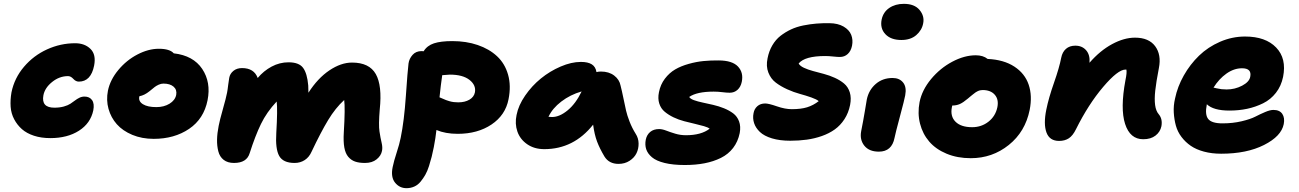

<svg xmlns="http://www.w3.org/2000/svg" viewBox="-20 -774 6795 1004"><path d="M243.2 -51.8Q195.8 -51.8 157.7 -64.2Q119.6 -76.7 94.7 -98.6Q69.8 -120.6 54 -150.6Q38.1 -180.7 35.6 -216.1Q33.2 -251.5 40 -291Q55.2 -365.7 105.5 -424.8Q155.8 -483.9 226.3 -515.9Q296.9 -547.9 373 -547.9Q422.9 -547.9 453.1 -518.3Q483.4 -488.8 472.2 -431.2Q455.6 -347.2 392.1 -347.2Q376.5 -347.2 363.3 -361.6Q350.1 -376 335.9 -376Q290.5 -376 252.4 -345.2Q214.4 -314.5 207 -275.9Q194.8 -210.9 264.2 -210.9Q292 -210.9 313.7 -217Q335.4 -223.1 348.4 -231.7Q361.3 -240.2 372.1 -248.5Q382.8 -256.8 395.3 -262.9Q407.7 -269 421.9 -269Q448.2 -269 461.4 -250.5Q474.6 -231.9 467.8 -196.8Q453.6 -129.4 393.1 -90.6Q332.5 -51.8 243.2 -51.8Z M783.7 -47.9Q722.2 -47.9 671.9 -68.8Q621.6 -89.8 590.8 -124.5Q560.1 -159.2 547.4 -204.8Q534.7 -250.5 544.4 -299.8Q556.2 -356.9 598.9 -408.2Q641.6 -459.5 699 -489.3Q756.3 -519 810.5 -519Q867.7 -519 888.7 -495.1Q990.7 -483.4 1037.4 -413.6Q1084 -343.8 1065.4 -250Q1045.9 -152.3 968.8 -100.1Q891.6 -47.9 783.7 -47.9ZM708.5 -269Q703.1 -244.1 727.5 -229Q752 -213.9 797.4 -213.9Q837.4 -213.9 866.5 -231.7Q895.5 -249.5 901.4 -277.8Q906.2 -304.7 887.7 -320.8Q869.1 -336.9 834.5 -336.9Q822.3 -336.9 809.6 -331.1Q796.9 -325.2 789.1 -319.1Q781.2 -313 761.7 -296.9Q734.9 -275.4 709.5 -271Z M1203.6 78.1Q1170.4 78.1 1149.7 62Q1128.9 45.9 1121.6 17.3Q1114.3 -11.2 1115 -44.2Q1115.7 -77.1 1123.5 -116.2Q1128.9 -145 1145.5 -203.4Q1162.1 -261.7 1167.5 -290Q1170.4 -304.7 1173.3 -330.3Q1176.3 -356 1178.7 -367.2Q1182.6 -388.7 1200.4 -403.3Q1218.3 -418 1245.6 -418Q1308.6 -418 1327.6 -366.2Q1358.4 -403.3 1400.4 -425.8Q1442.4 -448.2 1488.8 -448.2Q1543.5 -448.2 1564.9 -419.2Q1586.4 -390.1 1591.8 -327.1Q1592.8 -313 1592.8 -289.1Q1641.6 -365.2 1702.4 -406Q1763.2 -446.8 1820.8 -446.8Q1911.1 -446.8 1945.1 -386.7Q1979 -326.7 1965.8 -202.1Q1959 -120.6 1964.4 -86.2Q1969.7 -51.8 1975.6 -27.3Q1981.4 -2.9 1977.5 15.1Q1972.7 40.5 1949.2 59.3Q1925.8 78.1 1888.7 78.1Q1857.4 78.1 1836.7 70.8Q1815.9 63.5 1801 45.9Q1786.1 28.3 1780.5 -2.9Q1774.9 -34.2 1777.8 -81.1Q1785.6 -211.4 1779.8 -251Q1733.9 -209 1695.8 -146Q1657.7 -83 1609.4 19Q1596.7 47.9 1573.5 63Q1550.3 78.1 1520.5 78.1Q1460.4 78.1 1439.9 41.3Q1419.4 4.4 1424.8 -79.1Q1432.1 -202.6 1426.8 -243.2Q1374.5 -187.5 1344.5 -125.5Q1314.5 -63.5 1285.6 26.9Q1270.5 78.1 1203.6 78.1Z M2105.5 210Q2069.3 210 2045.9 181.2Q2022.5 152.3 2033.2 100.1Q2039.6 68.4 2054.2 23.9Q2068.8 -20.5 2075.2 -53.2Q2093.3 -140.6 2102.3 -271.7Q2111.3 -402.8 2116.2 -441.9Q2119.6 -466.8 2137.2 -486.8Q2154.8 -506.8 2184.6 -506.8Q2191.4 -506.8 2195.3 -505.9Q2213.4 -535.6 2249.3 -547.4Q2285.2 -559.1 2345.2 -559.1Q2418 -559.1 2478 -538.6Q2538.1 -518.1 2579.1 -480Q2620.1 -441.9 2636.7 -383.8Q2653.3 -325.7 2639.2 -254.9Q2623 -171.9 2550.3 -123Q2477.5 -74.2 2373.5 -74.2Q2309.1 -74.2 2262.2 -94.2Q2257.8 -53.2 2248.5 -4.9Q2242.7 24.4 2237.3 45.7Q2231.9 66.9 2223.4 94Q2214.8 121.1 2204.1 139.9Q2193.4 158.7 2179.4 175.8Q2165.5 192.9 2146.7 201.4Q2127.9 210 2105.5 210ZM2332.5 -383.8Q2326.2 -383.8 2292.5 -380.9Q2284.7 -328.6 2278.3 -265.1Q2281.2 -264.2 2293.9 -258.5Q2306.6 -252.9 2312.3 -250.7Q2317.9 -248.5 2329.3 -245.1Q2340.8 -241.7 2352.3 -240.2Q2363.8 -238.8 2376.5 -238.8Q2410.6 -238.8 2434.6 -252.7Q2458.5 -266.6 2463.4 -291Q2470.2 -328.6 2435.1 -356.2Q2399.9 -383.8 2332.5 -383.8Z M2826.2 5.9Q2773.9 5.9 2736.8 -19.8Q2699.7 -45.4 2685.5 -86.2Q2671.4 -127 2681.2 -172.9Q2690.9 -223.1 2726.1 -274.2Q2761.2 -325.2 2808.3 -363.5Q2855.5 -401.9 2911.6 -426Q2967.8 -450.2 3017.6 -450.2Q3054.7 -450.2 3074.7 -437.5Q3094.7 -424.8 3099.1 -397Q3109.4 -399.9 3122.6 -399.9Q3164.1 -399.9 3191.7 -378.9Q3219.2 -357.9 3225.1 -326.2Q3231.9 -299.8 3240.2 -259.3Q3248.5 -218.8 3253.9 -195.1Q3259.3 -171.4 3272.2 -137.9Q3285.2 -104.5 3304.2 -74.2Q3318.8 -51.8 3319.3 -23.9Q3319.8 3.9 3308.3 27.3Q3296.9 50.8 3272 66.9Q3247.1 83 3214.4 83Q3165 83 3141.1 44.9Q3115.7 2.4 3102.1 -33.9Q3088.4 -70.3 3081.5 -122.1Q2980 5.9 2826.2 5.9ZM2867.2 -162.1Q2905.8 -162.1 2948.2 -197Q2990.7 -231.9 3021.5 -295.9Q2961.9 -278.8 2915 -242.9Q2868.2 -207 2848.1 -163.1Q2854 -162.1 2867.2 -162.1Z M3561 88.9Q3499 88.9 3455.3 78.1Q3411.6 67.4 3389.2 48.3Q3366.7 29.3 3359.1 6.3Q3351.6 -16.6 3356.9 -43.9Q3362.3 -69.3 3380.1 -84.2Q3397.9 -99.1 3426.8 -99.1Q3442.9 -99.1 3463.6 -91.1Q3484.4 -83 3511 -75Q3537.6 -66.9 3566.9 -66.9Q3647 -66.9 3690.9 -101.1Q3682.6 -107.9 3660.9 -114.3Q3639.2 -120.6 3613.3 -126.5Q3587.4 -132.3 3557.9 -140.1Q3528.3 -147.9 3502.2 -160.4Q3476.1 -172.9 3456.1 -189.5Q3436 -206.1 3427.5 -232.4Q3418.9 -258.8 3425.8 -292Q3433.6 -332 3456.8 -362.5Q3480 -393.1 3510.5 -410.9Q3541 -428.7 3581.3 -439.9Q3621.6 -451.2 3659.2 -454.8Q3696.8 -458.5 3738.8 -458Q3809.6 -457.5 3839.1 -426Q3868.7 -394.5 3858.9 -346.2Q3853.5 -319.8 3836.7 -304.4Q3819.8 -289.1 3795.9 -289.1Q3779.8 -289.1 3757.1 -292Q3734.4 -294.9 3711.9 -294.9Q3624 -294.9 3584 -267.1Q3589.4 -257.3 3608.9 -250.2Q3628.4 -243.2 3654.1 -237.8Q3679.7 -232.4 3709.2 -225.6Q3738.8 -218.8 3765.9 -207.8Q3793 -196.8 3814 -181.2Q3835 -165.5 3844.7 -139.2Q3854.5 -112.8 3848.1 -78.1Q3838.9 -33.2 3813.5 -0.2Q3788.1 32.7 3749.5 51.8Q3710.9 70.8 3664.3 79.8Q3617.7 88.9 3561 88.9Z M4112.3 -38.1Q4057.6 -38.1 4016.6 -50.5Q3975.6 -63 3953.6 -84Q3931.6 -105 3923.3 -130.1Q3915 -155.3 3920.4 -182.1Q3924.3 -204.6 3940.4 -218.8Q3956.5 -232.9 3981.4 -232.9Q3999.5 -232.9 4042.5 -218Q4085.4 -203.1 4120.6 -203.1Q4168.5 -203.1 4200.7 -213.1Q4232.9 -223.1 4261.2 -245.1Q4251 -254.4 4222.7 -264.4Q4194.3 -274.4 4162.6 -283Q4130.9 -291.5 4096.4 -307.1Q4062 -322.8 4036.4 -342.3Q4010.7 -361.8 3997.8 -394.8Q3984.9 -427.7 3993.7 -469.2Q4001 -506.8 4018.6 -536.9Q4036.1 -566.9 4061.5 -586.7Q4086.9 -606.4 4116.2 -620.1Q4145.5 -633.8 4180.7 -640.9Q4215.8 -647.9 4248.5 -650.6Q4281.2 -653.3 4317.4 -652.8Q4361.8 -652.3 4391.4 -635Q4420.9 -617.7 4431.2 -591.6Q4441.4 -565.4 4435.5 -535.2Q4429.7 -506.8 4412.8 -491.5Q4396 -476.1 4371.6 -476.1Q4359.4 -476.1 4336.7 -478.5Q4314 -481 4295.4 -481Q4188 -481 4156.2 -441.9Q4163.1 -429.2 4184.1 -419.4Q4205.1 -409.7 4231.4 -402.6Q4257.8 -395.5 4288.1 -387.5Q4318.4 -379.4 4345.7 -366.9Q4373 -354.5 4393.8 -337.2Q4414.6 -319.8 4423.6 -291.3Q4432.6 -262.7 4425.3 -225.1Q4417 -183.6 4395.8 -150.9Q4374.5 -118.2 4345.2 -97.2Q4315.9 -76.2 4277.6 -62.7Q4239.3 -49.3 4198.7 -43.7Q4158.2 -38.1 4112.3 -38.1Z M4693.4 -564.9Q4638.2 -564.9 4609.6 -595.5Q4581.1 -626 4590.3 -671.9Q4598.6 -710.9 4630.1 -732.4Q4661.6 -753.9 4706.5 -753.9Q4761.7 -753.9 4788.3 -722.2Q4814.9 -690.4 4807.6 -652.8Q4801.3 -616.7 4771.7 -590.8Q4742.2 -564.9 4693.4 -564.9ZM4575.7 19Q4524.4 19 4499.5 -12.5Q4474.6 -43.9 4483.4 -88.9Q4493.7 -140.1 4502.9 -195.3Q4512.2 -250.5 4512.7 -253.9Q4522.9 -303.2 4559.1 -334.7Q4595.2 -366.2 4647.5 -366.2Q4683.6 -366.2 4702.6 -342.3Q4721.7 -318.4 4713.4 -274.9Q4710 -254.9 4685.8 -164.6Q4661.6 -74.2 4657.7 -53.2Q4643.6 19 4575.7 19Z M5056.2 53.2Q4986.3 53.2 4929.9 29.8Q4873.5 6.3 4839.1 -33.7Q4804.7 -73.7 4791 -127.4Q4777.3 -181.2 4788.6 -240.2Q4801.3 -303.2 4848.6 -360.4Q4896 -417.5 4959.5 -451.2Q5022.9 -484.9 5082.5 -484.9Q5121.1 -484.9 5144.5 -465.8Q5229 -461.9 5284.2 -425.8Q5339.4 -389.6 5359.1 -331.3Q5378.9 -272.9 5364.3 -199.2Q5341.3 -85 5255.1 -15.9Q5168.9 53.2 5056.2 53.2ZM4957.5 -212.9Q4948.2 -165.5 4976.8 -137.2Q5005.4 -108.9 5063.5 -108.9Q5112.3 -108.9 5148.9 -137.7Q5185.5 -166.5 5195.3 -212.9Q5203.6 -253.4 5182.1 -278.3Q5160.6 -303.2 5118.2 -303.2Q5113.3 -303.2 5108.4 -302.2Q5103.5 -301.3 5099.6 -300.3Q5095.7 -299.3 5090.3 -296.1Q5085 -293 5082 -291.3Q5079.1 -289.6 5072.8 -284.4Q5066.4 -279.3 5063.5 -277.1Q5060.5 -274.9 5052.7 -268.3Q5044.9 -261.7 5041.5 -258.8Q5016.6 -237.8 4999 -230Q4981.4 -222.2 4959.5 -222.2Q4959 -220.7 4958.5 -217.5Q4958 -214.4 4957.5 -212.9Z M5958 -45.9Q5889.2 -45.9 5863.3 -126Q5837.4 -206.1 5865.2 -355Q5873.5 -394.5 5870.1 -410.2H5865.2Q5825.7 -410.2 5748.5 -319.3Q5671.4 -228.5 5606.9 -99.1Q5590.3 -64.9 5569.3 -51Q5548.3 -37.1 5518.1 -37.1Q5468.3 -37.1 5452.1 -81.3Q5436 -125.5 5451.2 -200.2Q5463.4 -261.2 5491.5 -341.1Q5519.5 -420.9 5529.3 -472.2Q5535.2 -502 5554.2 -518.6Q5573.2 -535.2 5603 -535.2Q5638.7 -535.2 5659.7 -511Q5680.7 -486.8 5677.2 -445.8Q5732.4 -509.3 5795.2 -543.2Q5857.9 -577.1 5915 -577.1Q5987.3 -577.1 6020.5 -532.5Q6053.7 -487.8 6040 -418Q6025.9 -345.2 6021 -300.3Q6016.1 -255.4 6020.3 -224.6Q6024.4 -193.8 6039.1 -176.8Q6060.1 -151.9 6053.2 -113.8Q6046.9 -84 6022.2 -64.9Q5997.6 -45.9 5958 -45.9Z M6365.7 29.8Q6316.4 29.8 6275.6 18.8Q6234.9 7.8 6206.8 -11.5Q6178.7 -30.8 6158.2 -57.9Q6137.7 -85 6128.9 -116.9Q6120.1 -148.9 6117.9 -185.1Q6115.7 -221.2 6124.5 -258.8Q6137.2 -320.8 6170.2 -379.2Q6203.1 -437.5 6250 -482.9Q6296.9 -528.3 6360.1 -555.7Q6423.3 -583 6490.7 -583Q6598.1 -583 6653.3 -525.4Q6708.5 -467.8 6689.5 -372.1Q6679.7 -324.2 6652.1 -288.8Q6624.5 -253.4 6585 -233.9Q6545.4 -214.4 6501.7 -205.1Q6458 -195.8 6408.7 -195.8Q6325.2 -195.8 6290.5 -229V-227.1Q6279.8 -174.3 6298.1 -151.6Q6316.4 -128.9 6372.6 -128.9Q6426.3 -128.9 6472.7 -139.9Q6519 -150.9 6544.4 -164.1Q6569.8 -177.2 6595.7 -188.2Q6621.6 -199.2 6638.7 -199.2Q6671.4 -199.2 6685.3 -178.5Q6699.2 -157.7 6692.9 -125Q6680.2 -61.5 6589.8 -15.9Q6499.5 29.8 6365.7 29.8ZM6474.6 -417Q6432.6 -417 6393.3 -389.2Q6354 -361.3 6325.7 -315.9Q6327.6 -315.4 6341.3 -312.3Q6355 -309.1 6367.2 -307.6Q6379.4 -306.2 6394.5 -306.2Q6437.5 -306.2 6475.1 -325.9Q6512.7 -345.7 6517.6 -372.1Q6526.9 -417 6474.6 -417Z"/></svg>

Font: Shantell Sans Irregular Bouncy
Style: Italic
Weight: 800
Italic angle: -11.31°
Designer: Stephen Nixon, Anya Danilova, Shantell Martin
Foundry: Arrow Type
Version: Version 1.006;[9816181b4]